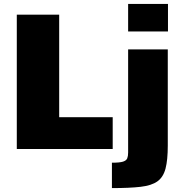

<svg xmlns="http://www.w3.org/2000/svg" viewBox="-20 -763 936 983"><path d="M66 0V-688H283V-163H557V0ZM636 -602V-743H840V-602ZM553 200V70Q593 70 610 64.5Q627 59 631.5 47.5Q636 36 636 18V-510H839V-18Q839 56 827.5 100Q816 144 786 165.5Q756 187 699.5 193.5Q643 200 553 200Z"/></svg>

Font: Saira SemiExpanded ExtraBold
Style: Regular
Weight: 800
Width: 6
Designer: Hector Gatti with collaboration of the Omnibus-Type team
Foundry: Omnibus-Type
Version: Version 1.101